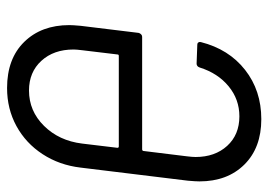

<svg xmlns="http://www.w3.org/2000/svg" viewBox="-128 -620 759 543"><g transform="rotate(90 251.5 -348.5)"><path d="M493 -533Q493 -522 491 -500L454 -197Q447 -137 416 -89.5Q385 -42 336.5 -15.5Q288 11 229 11Q146 11 98.5 -37.5Q51 -86 51 -165Q51 -175 53 -197L73 -361Q74 -365 77 -368Q80 -371 84 -371H403Q404 -371 405.5 -372Q407 -373 407 -375L422 -497Q424 -513 424 -522Q424 -577 392.5 -611.5Q361 -646 309 -646Q261 -646 224 -615.5Q187 -585 171 -534Q168 -525 160 -525L106 -527Q102 -527 100 -530Q98 -533 99 -537Q119 -616 177.5 -662Q236 -708 317 -708Q398 -708 445.5 -660Q493 -612 493 -533ZM386 -201 398 -301Q398 -305 394 -305H138Q134 -305 134 -301L122 -201Q120 -185 120 -177Q120 -121 152 -86Q184 -51 236 -51Q294 -51 336 -93.5Q378 -136 386 -201Z"/></g></svg>

Font: Barlow Condensed
Style: Italic
Weight: 400
Width: 3
Italic angle: -7°
Designer: Jeremy Tribby
Foundry: Tribby Type
Version: Version 1.408